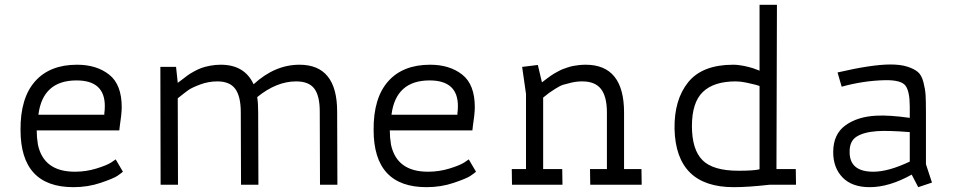

<svg xmlns="http://www.w3.org/2000/svg" viewBox="-20 -765 3956 795"><path d="M484 -321Q484 -307 481.5 -284Q479 -261 476 -243L474 -225H132Q132 -196 137 -166Q161 -54 290 -54Q336 -54 378.5 -67Q421 -80 440 -92L459 -105L489 -54Q481 -47 465.5 -36.5Q450 -26 397 -8Q344 10 284 10Q65 10 65 -227Q64 -359 125 -428Q186 -497 299 -497Q380 -497 432 -456Q484 -415 484 -321ZM297 -432Q157 -432 139 -290H412V-296Q413 -302 413.5 -310.5Q414 -319 414 -326Q414 -432 297 -432Z M717 0H645L644 -488H709L716 -422Q719 -424 734 -435.5Q749 -447 757 -453Q765 -459 782 -468.5Q799 -478 814 -483.5Q829 -489 850.5 -493Q872 -497 894 -497Q993 -497 1030 -416Q1118 -497 1220 -497Q1376 -497 1376 -303L1377 0H1305L1304 -303Q1304 -368 1281.5 -398Q1259 -428 1206 -428Q1125 -428 1045 -363Q1049 -338 1049 -300L1050 0H978L977 -300Q977 -365 954.5 -396.5Q932 -428 880 -428Q843 -428 808.5 -415Q774 -402 760 -392Q746 -382 716 -358Z M1946 -321Q1946 -307 1943.5 -284Q1941 -261 1938 -243L1936 -225H1594Q1594 -196 1599 -166Q1623 -54 1752 -54Q1798 -54 1840.5 -67Q1883 -80 1902 -92L1921 -105L1951 -54Q1943 -47 1927.5 -36.5Q1912 -26 1859 -8Q1806 10 1746 10Q1527 10 1527 -227Q1526 -359 1587 -428Q1648 -497 1761 -497Q1842 -497 1894 -456Q1946 -415 1946 -321ZM1759 -432Q1619 -432 1601 -290H1874V-296Q1875 -302 1875.5 -310.5Q1876 -319 1876 -326Q1876 -432 1759 -432Z M2564 -299V-65H2636L2637 0H2424L2423 -65H2493V-299Q2493 -365 2468.5 -396.5Q2444 -428 2391 -428Q2368 -428 2346.5 -423Q2325 -418 2312 -414Q2299 -410 2279.5 -397.5Q2260 -385 2254.5 -381Q2249 -377 2229 -361V-65H2308L2309 0H2100L2099 -65H2158V-376L2142 -488L2207 -496L2224 -424Q2225 -425 2234.5 -432Q2244 -439 2247 -441.5Q2250 -444 2260 -451Q2270 -458 2275.5 -461Q2281 -464 2292 -470Q2303 -476 2311 -479Q2319 -482 2331 -486Q2343 -490 2353.5 -492Q2364 -494 2377.5 -495.5Q2391 -497 2405 -497Q2564 -497 2564 -299Z M3125 -745H3197L3195 -65H3275L3276 0H3166Q3078 10 3018 10Q2779 10 2773 -231Q2771 -352 2829.5 -424.5Q2888 -497 3016 -497Q3027 -497 3039 -495.5Q3051 -494 3061 -492Q3071 -490 3080.5 -487.5Q3090 -485 3098 -482.5Q3106 -480 3111.5 -477.5Q3117 -475 3121 -474L3125 -472ZM3038 -58Q3101 -58 3125 -64V-409L3109 -414Q3094 -418 3070 -423Q3046 -428 3026 -428Q2936 -428 2890.5 -384.5Q2845 -341 2845 -243Q2845 -146 2888.5 -102Q2932 -58 3038 -58Z M3465 -406 3448 -465Q3590 -498 3667 -498Q3709 -498 3737 -489Q3765 -480 3780.5 -467Q3796 -454 3803.5 -425Q3811 -396 3812.5 -371.5Q3814 -347 3814 -300V-85L3839 -9L3782 10L3755 -42Q3662 10 3581 10Q3508 10 3469 -30Q3430 -70 3430 -135Q3430 -209 3480 -245.5Q3530 -282 3608 -286Q3662 -289 3747 -277V-324Q3747 -386 3729.5 -410Q3712 -434 3645 -433Q3555 -431 3465 -406ZM3596 -54Q3659 -54 3747 -96V-218Q3658 -225 3612 -222Q3556 -218 3526.5 -199Q3497 -180 3498 -135Q3498 -54 3596 -54Z"/></svg>

Font: Biancoenero Regular
Style: Regular
Weight: 400
Designer: Riccardo Lorusso, Umberto Mischi
Foundry: Biancoenero Edizioni
Version: Version 0.000